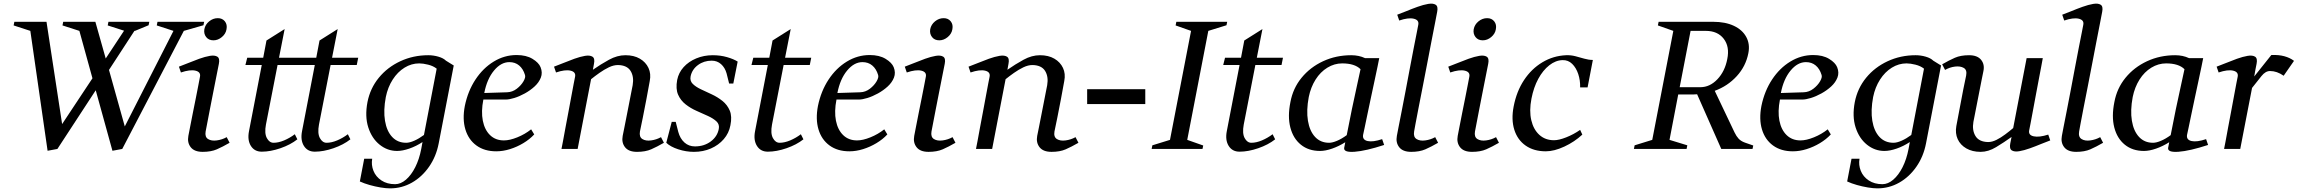

<svg xmlns="http://www.w3.org/2000/svg" viewBox="-20 -820 12649 1057"><path d="M242 10 147 -650 55 -680 59 -700H236L322 -137L489 -389L417 -650L324 -680L328 -700H505L562 -498L663 -651L573 -680L577 -700H802L798 -681L723 -650H720L580 -435L667 -124L935 -650L843 -680L847 -700H1104L1100 -681L992 -650L653 0L599 10L507 -323L296 0Z M1155 -598Q1129 -598 1115 -616Q1101 -634 1105 -659Q1110 -685 1131.5 -702.5Q1153 -720 1179 -720Q1204 -720 1218 -702.5Q1232 -685 1227 -659Q1223 -634 1201.5 -616Q1180 -598 1155 -598ZM1096 16Q1050 16 1030 -9.5Q1010 -35 1017 -72Q1020 -87 1026.5 -121Q1033 -155 1041.5 -197.5Q1050 -240 1058.5 -282Q1067 -324 1073 -356Q1079 -388 1081 -398Q1086 -424 1056 -431Q1026 -438 976 -421L965 -453Q985 -460 1015 -472.5Q1045 -485 1077 -496.5Q1109 -508 1135.5 -512.5Q1162 -517 1176.5 -508Q1191 -499 1185 -469Q1179 -439 1170.5 -396Q1162 -353 1152.5 -305Q1143 -257 1134.5 -213Q1126 -169 1120 -137.5Q1114 -106 1112 -96Q1107 -66 1125.5 -54.5Q1144 -43 1173.5 -47Q1203 -51 1228 -65L1244 -34Q1206 -12 1174 2Q1142 16 1096 16Z M1421 15Q1381 15 1361 -17Q1341 -49 1351 -99L1421 -462H1331L1341 -502H1429L1447 -597L1547 -660L1516 -502H1660L1652 -462H1508L1444 -134Q1435 -86 1449 -60Q1463 -34 1486 -34Q1513 -34 1544 -47Q1575 -60 1603 -81L1617 -53Q1579 -23 1524 -4Q1469 15 1421 15Z M1713 15Q1673 15 1653 -17Q1633 -49 1643 -99L1713 -462H1623L1633 -502H1721L1739 -597L1839 -660L1808 -502H1952L1944 -462H1800L1736 -134Q1727 -86 1741 -60Q1755 -34 1778 -34Q1805 -34 1836 -47Q1867 -60 1895 -81L1909 -53Q1871 -23 1816 -4Q1761 15 1713 15Z M2288 -471Q2245 -471 2207 -447.5Q2169 -424 2142 -382Q2115 -340 2104 -286Q2090 -212 2099.5 -155Q2109 -98 2139 -66Q2169 -34 2216 -34Q2235 -34 2261 -45.5Q2287 -57 2314 -77L2384 -442Q2365 -457 2337 -464Q2309 -471 2288 -471ZM2166 11Q2113 11 2070 -23.5Q2027 -58 2007.5 -118.5Q1988 -179 2003 -258Q2018 -334 2065.5 -392Q2113 -450 2184 -483Q2255 -516 2338 -516Q2366 -516 2393.5 -508Q2421 -500 2435 -486L2477 -460H2478L2395 -30Q2381 42 2342 98Q2303 154 2247.5 185.5Q2192 217 2127 217Q2105 217 2075 212Q2045 207 2015 198.5Q1985 190 1961 179L1985 54H2029Q2023 88 2036 120.5Q2049 153 2080 173.5Q2111 194 2155 194Q2186 194 2215 169Q2244 144 2266 100.5Q2288 57 2299 0L2306 -38Q2271 -15 2233.5 -2Q2196 11 2166 11Z M2712 13Q2647 13 2603 -19Q2559 -51 2542 -107.5Q2525 -164 2539 -237Q2556 -319 2597.5 -382Q2639 -445 2698 -481Q2757 -517 2824 -517Q2877 -517 2911.5 -496Q2946 -475 2956 -450Q2968 -420 2957.5 -393Q2947 -366 2923 -344Q2899 -322 2869 -305.5Q2839 -289 2811 -280.5Q2783 -272 2765 -272H2641Q2628 -206 2638 -155.5Q2648 -105 2678 -76Q2708 -47 2754 -47Q2786 -47 2828 -64Q2870 -81 2904 -108L2921 -80Q2896 -53 2861 -32Q2826 -11 2787.5 1Q2749 13 2712 13ZM2646 -308 2772 -312Q2801 -313 2825 -331.5Q2849 -350 2862 -372.5Q2875 -395 2870 -408Q2860 -441 2838 -459.5Q2816 -478 2784 -478Q2738 -478 2699.5 -431.5Q2661 -385 2646 -308Z M3071 0Q3074 -12 3079.5 -43.5Q3085 -75 3093 -117Q3101 -159 3109.5 -204.5Q3118 -250 3125.5 -290.5Q3133 -331 3138.5 -360Q3144 -389 3146 -398Q3151 -424 3121 -431Q3091 -438 3041 -421L3030 -453Q3050 -460 3080 -472.5Q3110 -485 3142 -496.5Q3174 -508 3200.5 -512.5Q3227 -517 3241.5 -508Q3256 -499 3250 -469Q3247 -455 3244 -436Q3287 -466 3332.5 -491Q3378 -516 3423 -516Q3470 -516 3502.5 -497Q3535 -478 3550 -446Q3565 -414 3557 -374Q3549 -328 3538.5 -273.5Q3528 -219 3518.5 -171Q3509 -123 3503 -96Q3498 -66 3516.5 -54.5Q3535 -43 3564.5 -47Q3594 -51 3619 -65L3635 -34Q3597 -12 3565 2Q3533 16 3487 16Q3441 16 3421 -9.5Q3401 -35 3408 -72Q3411 -87 3417 -116.5Q3423 -146 3430 -182.5Q3437 -219 3444 -254Q3451 -289 3456 -315.5Q3461 -342 3463 -351Q3471 -398 3451.5 -429.5Q3432 -461 3382 -462Q3358 -462 3332 -449.5Q3306 -437 3280.5 -419Q3255 -401 3234 -384Q3219 -308 3200 -208Q3181 -108 3160 0Z M3800 16Q3757 16 3714 2Q3671 -12 3648 -34L3678 -149H3700L3714 -94Q3724 -57 3748 -35.5Q3772 -14 3806 -14Q3856 -14 3892.5 -41Q3929 -68 3937 -110Q3942 -135 3924.5 -151.5Q3907 -168 3877.5 -181.5Q3848 -195 3815 -209.5Q3782 -224 3754.5 -245.5Q3727 -267 3713 -299Q3699 -331 3708 -380Q3716 -420 3743.5 -450.5Q3771 -481 3813 -498.5Q3855 -516 3904 -516Q3946 -516 3982.5 -505.5Q4019 -495 4041 -481L4017 -360H3994L3980 -416Q3971 -448 3949.5 -467Q3928 -486 3898 -486Q3855 -486 3822.5 -462Q3790 -438 3782 -400Q3777 -375 3793.5 -358.5Q3810 -342 3838.5 -328.5Q3867 -315 3898.5 -300.5Q3930 -286 3957 -264.5Q3984 -243 3997.5 -211Q4011 -179 4001 -130Q3993 -87 3964.5 -54Q3936 -21 3893.5 -2.5Q3851 16 3800 16Z M4207 15Q4167 15 4147 -17Q4127 -49 4137 -99L4207 -462H4117L4127 -502H4215L4233 -597L4333 -660L4302 -502H4446L4438 -462H4294L4230 -134Q4221 -86 4235 -60Q4249 -34 4272 -34Q4299 -34 4330 -47Q4361 -60 4389 -81L4403 -53Q4365 -23 4310 -4Q4255 15 4207 15Z M4656 13Q4591 13 4547 -19Q4503 -51 4486 -107.5Q4469 -164 4483 -237Q4500 -319 4541.5 -382Q4583 -445 4642 -481Q4701 -517 4768 -517Q4821 -517 4855.5 -496Q4890 -475 4900 -450Q4912 -420 4901.5 -393Q4891 -366 4867 -344Q4843 -322 4813 -305.5Q4783 -289 4755 -280.5Q4727 -272 4709 -272H4585Q4572 -206 4582 -155.5Q4592 -105 4622 -76Q4652 -47 4698 -47Q4730 -47 4772 -64Q4814 -81 4848 -108L4865 -80Q4840 -53 4805 -32Q4770 -11 4731.5 1Q4693 13 4656 13ZM4590 -308 4716 -312Q4745 -313 4769 -331.5Q4793 -350 4806 -372.5Q4819 -395 4814 -408Q4804 -441 4782 -459.5Q4760 -478 4728 -478Q4682 -478 4643.5 -431.5Q4605 -385 4590 -308Z M5151 -598Q5125 -598 5111 -616Q5097 -634 5101 -659Q5106 -685 5127.5 -702.5Q5149 -720 5175 -720Q5200 -720 5214 -702.5Q5228 -685 5223 -659Q5219 -634 5197.5 -616Q5176 -598 5151 -598ZM5092 16Q5046 16 5026 -9.5Q5006 -35 5013 -72Q5016 -87 5022.5 -121Q5029 -155 5037.5 -197.5Q5046 -240 5054.5 -282Q5063 -324 5069 -356Q5075 -388 5077 -398Q5082 -424 5052 -431Q5022 -438 4972 -421L4961 -453Q4981 -460 5011 -472.5Q5041 -485 5073 -496.5Q5105 -508 5131.5 -512.5Q5158 -517 5172.5 -508Q5187 -499 5181 -469Q5175 -439 5166.5 -396Q5158 -353 5148.5 -305Q5139 -257 5130.5 -213Q5122 -169 5116 -137.5Q5110 -106 5108 -96Q5103 -66 5121.5 -54.5Q5140 -43 5169.5 -47Q5199 -51 5224 -65L5240 -34Q5202 -12 5170 2Q5138 16 5092 16Z M5353 0Q5356 -12 5361.5 -43.5Q5367 -75 5375 -117Q5383 -159 5391.5 -204.5Q5400 -250 5407.5 -290.5Q5415 -331 5420.5 -360Q5426 -389 5428 -398Q5433 -424 5403 -431Q5373 -438 5323 -421L5312 -453Q5332 -460 5362 -472.5Q5392 -485 5424 -496.5Q5456 -508 5482.5 -512.5Q5509 -517 5523.5 -508Q5538 -499 5532 -469Q5529 -455 5526 -436Q5569 -466 5614.5 -491Q5660 -516 5705 -516Q5752 -516 5784.5 -497Q5817 -478 5832 -446Q5847 -414 5839 -374Q5831 -328 5820.5 -273.5Q5810 -219 5800.5 -171Q5791 -123 5785 -96Q5780 -66 5798.5 -54.5Q5817 -43 5846.5 -47Q5876 -51 5901 -65L5917 -34Q5879 -12 5847 2Q5815 16 5769 16Q5723 16 5703 -9.5Q5683 -35 5690 -72Q5693 -87 5699 -116.5Q5705 -146 5712 -182.5Q5719 -219 5726 -254Q5733 -289 5738 -315.5Q5743 -342 5745 -351Q5753 -398 5733.5 -429.5Q5714 -461 5664 -462Q5640 -462 5614 -449.5Q5588 -437 5562.5 -419Q5537 -401 5516 -384Q5501 -308 5482 -208Q5463 -108 5442 0Z M5965 -247V-329H6285V-247Z M6320 0 6324 -20 6421 -50 6537 -650 6452 -680 6456 -700H6736L6732 -681L6632 -650L6516 -50L6604 -19L6600 0Z M6804 15Q6764 15 6744 -17Q6724 -49 6734 -99L6804 -462H6714L6724 -502H6812L6830 -597L6930 -660L6899 -502H7043L7035 -462H6891L6827 -134Q6818 -86 6832 -60Q6846 -34 6869 -34Q6896 -34 6927 -47Q6958 -60 6986 -81L7000 -53Q6962 -23 6907 -4Q6852 15 6804 15Z M7369 -471Q7326 -471 7287.5 -447.5Q7249 -424 7222.5 -382Q7196 -340 7185 -286Q7171 -212 7180.5 -155Q7190 -98 7220 -66Q7250 -34 7297 -34Q7315 -34 7341 -45Q7367 -56 7394 -76Q7408 -150 7422.5 -219Q7437 -288 7449.5 -344.5Q7462 -401 7470 -439Q7438 -471 7369 -471ZM7247 11Q7184 11 7141.5 -23.5Q7099 -58 7083.5 -118.5Q7068 -179 7084 -258Q7098 -334 7145.5 -392Q7193 -450 7264 -483Q7335 -516 7419 -516Q7461 -516 7495 -500H7573Q7571 -488 7564 -455Q7557 -422 7547.5 -377Q7538 -332 7527.5 -283.5Q7517 -235 7508 -191Q7499 -147 7492.5 -116.5Q7486 -86 7484 -77Q7480 -50 7509 -43.5Q7538 -37 7589 -54L7600 -22Q7499 11 7437.5 15.5Q7376 20 7380 -6Q7383 -21 7386 -37Q7351 -15 7314 -2Q7277 11 7247 11Z M7749 16Q7703 16 7683 -9.5Q7663 -35 7670 -72Q7672 -83 7679 -119Q7686 -155 7696.5 -208Q7707 -261 7718.5 -322Q7730 -383 7741.5 -444Q7753 -505 7763 -556.5Q7773 -608 7780 -642.5Q7787 -677 7788 -684Q7793 -710 7763 -717Q7733 -724 7683 -707L7672 -739Q7692 -746 7722 -758.5Q7752 -771 7784 -782.5Q7816 -794 7842.5 -798.5Q7869 -803 7883.5 -794Q7898 -785 7892 -755Q7888 -734 7879.5 -690Q7871 -646 7859.5 -587.5Q7848 -529 7836 -465Q7824 -401 7811.5 -338.5Q7799 -276 7789 -224Q7779 -172 7772.5 -137.5Q7766 -103 7765 -96Q7760 -66 7778.5 -54.5Q7797 -43 7826.5 -47Q7856 -51 7881 -65L7897 -34Q7859 -12 7827 2Q7795 16 7749 16Z M8143 -598Q8117 -598 8103 -616Q8089 -634 8093 -659Q8098 -685 8119.5 -702.5Q8141 -720 8167 -720Q8192 -720 8206 -702.5Q8220 -685 8215 -659Q8211 -634 8189.5 -616Q8168 -598 8143 -598ZM8084 16Q8038 16 8018 -9.5Q7998 -35 8005 -72Q8008 -87 8014.5 -121Q8021 -155 8029.5 -197.5Q8038 -240 8046.5 -282Q8055 -324 8061 -356Q8067 -388 8069 -398Q8074 -424 8044 -431Q8014 -438 7964 -421L7953 -453Q7973 -460 8003 -472.5Q8033 -485 8065 -496.5Q8097 -508 8123.5 -512.5Q8150 -517 8164.5 -508Q8179 -499 8173 -469Q8167 -439 8158.5 -396Q8150 -353 8140.5 -305Q8131 -257 8122.5 -213Q8114 -169 8108 -137.5Q8102 -106 8100 -96Q8095 -66 8113.5 -54.5Q8132 -43 8161.5 -47Q8191 -51 8216 -65L8232 -34Q8194 -12 8162 2Q8130 16 8084 16Z M8490 13Q8424 13 8379 -18.5Q8334 -50 8316.5 -106Q8299 -162 8313 -234Q8329 -317 8370 -379Q8411 -441 8471 -477Q8531 -513 8602 -516Q8628 -517 8653 -510.5Q8678 -504 8702 -497Q8726 -490 8749 -490L8720 -339H8679Q8680 -378 8668.5 -412.5Q8657 -447 8635 -468.5Q8613 -490 8582 -489Q8544 -488 8509 -460.5Q8474 -433 8448.5 -386Q8423 -339 8411 -277Q8398 -210 8410 -158.5Q8422 -107 8454.5 -77.5Q8487 -48 8535 -48Q8562 -48 8602.5 -64Q8643 -80 8679 -105L8691 -79Q8648 -39 8592 -13Q8536 13 8490 13Z M9287 -650 9227 -340H9341Q9393 -340 9434.5 -383.5Q9476 -427 9489 -495Q9503 -563 9469.5 -606.5Q9436 -650 9371 -650ZM8975 0 8979 -20 9076 -50 9192 -650 9107 -680 9111 -700H9411Q9478 -700 9525 -678Q9572 -656 9593.5 -616.5Q9615 -577 9605 -527Q9591 -455 9541 -400.5Q9491 -346 9420 -320L9529 -91Q9539 -70 9551.5 -56.5Q9564 -43 9586 -35L9632 -19L9628 0H9456L9323 -301Q9313 -300 9303 -300H9219L9171 -50L9269 -20L9265 0Z M9850 13Q9785 13 9741 -19Q9697 -51 9680 -107.5Q9663 -164 9677 -237Q9694 -319 9735.5 -382Q9777 -445 9836 -481Q9895 -517 9962 -517Q10015 -517 10049.5 -496Q10084 -475 10094 -450Q10106 -420 10095.5 -393Q10085 -366 10061 -344Q10037 -322 10007 -305.5Q9977 -289 9949 -280.5Q9921 -272 9903 -272H9779Q9766 -206 9776 -155.5Q9786 -105 9816 -76Q9846 -47 9892 -47Q9924 -47 9966 -64Q10008 -81 10042 -108L10059 -80Q10034 -53 9999 -32Q9964 -11 9925.5 1Q9887 13 9850 13ZM9784 -308 9910 -312Q9939 -313 9963 -331.5Q9987 -350 10000 -372.5Q10013 -395 10008 -408Q9998 -441 9976 -459.5Q9954 -478 9922 -478Q9876 -478 9837.5 -431.5Q9799 -385 9784 -308Z M10476 -471Q10433 -471 10395 -447.5Q10357 -424 10330 -382Q10303 -340 10292 -286Q10278 -212 10287.5 -155Q10297 -98 10327 -66Q10357 -34 10404 -34Q10423 -34 10449 -45.5Q10475 -57 10502 -77L10572 -442Q10553 -457 10525 -464Q10497 -471 10476 -471ZM10354 11Q10301 11 10258 -23.5Q10215 -58 10195.5 -118.5Q10176 -179 10191 -258Q10206 -334 10253.5 -392Q10301 -450 10372 -483Q10443 -516 10526 -516Q10554 -516 10581.5 -508Q10609 -500 10623 -486L10665 -460H10666L10583 -30Q10569 42 10530 98Q10491 154 10435.5 185.5Q10380 217 10315 217Q10293 217 10263 212Q10233 207 10203 198.5Q10173 190 10149 179L10173 54H10217Q10211 88 10224 120.5Q10237 153 10268 173.5Q10299 194 10343 194Q10374 194 10403 169Q10432 144 10454 100.5Q10476 57 10487 0L10494 -38Q10459 -15 10421.5 -2Q10384 11 10354 11Z M10884 16Q10838 16 10805 -3Q10772 -22 10757.5 -54Q10743 -86 10750 -126Q10759 -172 10769 -226.5Q10779 -281 10788.5 -329Q10798 -377 10804 -404Q10810 -435 10791 -446Q10772 -457 10743 -453.5Q10714 -450 10688 -435L10672 -466Q10710 -488 10742 -502Q10774 -516 10820 -516Q10866 -516 10886.5 -490.5Q10907 -465 10899 -428Q10896 -413 10890 -383.5Q10884 -354 10877 -317.5Q10870 -281 10863 -246Q10856 -211 10851 -184.5Q10846 -158 10844 -149Q10836 -103 10855.5 -71Q10875 -39 10925 -38Q10947 -38 10971 -50Q10995 -62 11019 -80Q11043 -98 11063 -115Q11078 -192 11097 -292Q11116 -392 11137 -500H11226Q11224 -488 11218 -456.5Q11212 -425 11204 -383Q11196 -341 11187.5 -295.5Q11179 -250 11171.5 -209.5Q11164 -169 11158.5 -140Q11153 -111 11151 -102Q11146 -76 11176 -69.5Q11206 -63 11256 -79L11267 -47Q11247 -40 11217 -27.5Q11187 -15 11155 -3.5Q11123 8 11096.5 12.5Q11070 17 11055.5 8Q11041 -1 11047 -31Q11050 -46 11054 -66Q11012 -36 10969 -10Q10926 16 10884 16Z M11410 16Q11364 16 11344 -9.5Q11324 -35 11331 -72Q11333 -83 11340 -119Q11347 -155 11357.5 -208Q11368 -261 11379.5 -322Q11391 -383 11402.5 -444Q11414 -505 11424 -556.5Q11434 -608 11441 -642.5Q11448 -677 11449 -684Q11454 -710 11424 -717Q11394 -724 11344 -707L11333 -739Q11353 -746 11383 -758.5Q11413 -771 11445 -782.5Q11477 -794 11503.5 -798.5Q11530 -803 11544.5 -794Q11559 -785 11553 -755Q11549 -734 11540.5 -690Q11532 -646 11520.5 -587.5Q11509 -529 11497 -465Q11485 -401 11472.5 -338.5Q11460 -276 11450 -224Q11440 -172 11433.5 -137.5Q11427 -103 11426 -96Q11421 -66 11439.5 -54.5Q11458 -43 11487.5 -47Q11517 -51 11542 -65L11558 -34Q11520 -12 11488 2Q11456 16 11410 16Z M11905 -471Q11862 -471 11823.5 -447.5Q11785 -424 11758.5 -382Q11732 -340 11721 -286Q11707 -212 11716.5 -155Q11726 -98 11756 -66Q11786 -34 11833 -34Q11851 -34 11877 -45Q11903 -56 11930 -76Q11944 -150 11958.5 -219Q11973 -288 11985.5 -344.5Q11998 -401 12006 -439Q11974 -471 11905 -471ZM11783 11Q11720 11 11677.5 -23.5Q11635 -58 11619.5 -118.5Q11604 -179 11620 -258Q11634 -334 11681.5 -392Q11729 -450 11800 -483Q11871 -516 11955 -516Q11997 -516 12031 -500H12109Q12107 -488 12100 -455Q12093 -422 12083.5 -377Q12074 -332 12063.5 -283.5Q12053 -235 12044 -191Q12035 -147 12028.5 -116.5Q12022 -86 12020 -77Q12016 -50 12045 -43.5Q12074 -37 12125 -54L12136 -22Q12035 11 11973.5 15.5Q11912 20 11916 -6Q11919 -21 11922 -37Q11887 -15 11850 -2Q11813 11 11783 11Z M12224 0Q12227 -12 12232.5 -43.5Q12238 -75 12246 -117Q12254 -159 12262.5 -204.5Q12271 -250 12278.5 -290.5Q12286 -331 12291.5 -360Q12297 -389 12299 -398Q12304 -424 12274 -431Q12244 -438 12194 -421L12183 -453Q12203 -460 12233 -472.5Q12263 -485 12295 -496.5Q12327 -508 12353.5 -512.5Q12380 -517 12394.5 -508Q12409 -499 12403 -469Q12400 -454 12396.5 -436.5Q12393 -419 12390 -399L12484 -517Q12524 -519 12555.5 -510.5Q12587 -502 12609 -485L12552 -403Q12515 -429 12477 -429Q12452 -429 12430 -401.5Q12408 -374 12378 -336Q12364 -265 12347.5 -178.5Q12331 -92 12313 0Z"/></svg>

Font: Wittgenstein-Italic Regular
Style: Italic
Weight: 400
Italic angle: -11°
Designer: Jörg Drees
Foundry: Jörg Drees
Version: Version 1.000; ttfautohint (v1.8.4.7-5d5b)